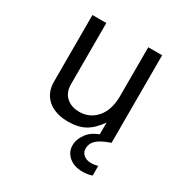

<svg xmlns="http://www.w3.org/2000/svg" viewBox="-168 -657 954 995"><g transform="rotate(30 309.0 -159.5)"><path d="M518 -524V0H443V-78Q407 -26 366.5 -4Q326 18 268 18Q199 18 155 -13Q101 -52 101 -125V-524H184V-158Q184 -105 219 -78Q248 -55 292 -55Q351 -55 391 -98Q435 -145 435 -233V-524ZM480 -20 518 0Q460 20 438 41.5Q416 63 416 92Q416 116 433.5 130Q451 144 476 144Q500 144 518 138V196Q504 201 489 203Q474 205 460 205Q411 205 380 178.5Q349 152 349 112Q349 74 377.5 37Q406 0 480 -20Z"/></g></svg>

Font: Fragment Mono
Style: Regular
Weight: 400
Monospace: yes
Designer: Wei Huang based on Nimbus Sans by URW Studio, based on Helvetica by Max Miedinger.
Foundry: Wei Huang
Version: Version 1.021; ttfautohint (v1.8.4.7-5d5b)